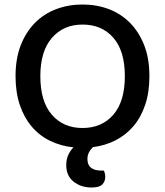

<svg xmlns="http://www.w3.org/2000/svg" viewBox="-20 -642 733 852"><path d="M643 -304Q643 -233 624.5 -177.5Q606 -122 572.5 -82.5Q539 -43 493 -19.5Q447 4 392 11Q381 22 374.5 34.5Q368 47 368 64Q368 90 384 102.5Q400 115 429 115H441Q447 129 447 143Q447 163 434 176.5Q421 190 386 190Q339 190 306.5 164Q274 138 274 91Q274 65 283 45.5Q292 26 306 12Q250 6 202.5 -17Q155 -40 121 -80Q87 -120 68 -176Q49 -232 49 -304Q49 -382 72 -441Q95 -500 135 -540.5Q175 -581 229.5 -601.5Q284 -622 346 -622Q409 -622 463 -601.5Q517 -581 557 -540.5Q597 -500 620 -441Q643 -382 643 -304ZM534 -304Q534 -416 483 -474.5Q432 -533 346 -533Q262 -533 210.5 -474Q159 -415 159 -304Q159 -192 210 -133Q261 -74 346 -74Q432 -74 483 -133Q534 -192 534 -304Z"/></svg>

Font: Baloo Thambi 2 Medium
Style: Regular
Weight: 500
Designer: Aadarsh Rajan and Ek Type
Foundry: Ek Type
Version: Version 1.640;hotconv 1.0.111;makeotfexe 2.5.65597; ttfautoh